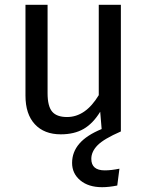

<svg xmlns="http://www.w3.org/2000/svg" viewBox="-20 -547 615 799"><path d="M360 114Q360 162 416 162Q443 162 477 155L468 225Q433 232 405 232Q348 232 314 203.5Q280 175 280 131Q280 86 310 51Q340 16 403 -10L397 -82Q367 -33 328 -10.5Q289 12 233 12Q164 12 125 -30Q86 -72 86 -149V-527H178V-159Q178 -105 197 -82.5Q216 -60 259 -60Q336 -60 391 -151V-527H483V0Q412 31 386 57.5Q360 84 360 114Z"/></svg>

Font: Fira GO
Style: Regular
Weight: 400
Designer: Carrois Corporate
Foundry: Carrois Corporate GbR
Version: Version 0.300